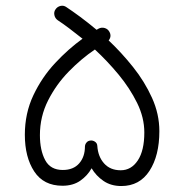

<svg xmlns="http://www.w3.org/2000/svg" viewBox="-20 -618 633 660"><path d="M170.9 -585.9Q177.2 -595.2 188.2 -597.7Q199.2 -600.1 208.5 -593.3Q228.5 -580.1 255.4 -560.3Q282.2 -540.5 312 -515.6Q315.4 -517.6 318.8 -519.5Q329.1 -524.9 339.8 -521.7Q350.6 -518.6 356 -508.8Q364.7 -493.2 353.5 -479Q397.5 -437.5 437.3 -387.7Q477.1 -337.9 502.4 -282Q527.8 -226.1 527.8 -167Q527.8 -83 493.9 -30.8Q460 21.5 397 21.5Q361.3 21.5 335.7 3.9Q310.1 -13.7 294.9 -39.6Q280.8 -14.2 255.9 3.2Q231 20.5 194.8 20.5Q129.9 20.5 97.7 -28.6Q65.4 -77.6 65.4 -154.8Q65.4 -228.5 94.7 -290.5Q124 -352.5 169.7 -401.4Q215.3 -450.2 263.7 -484.9Q239.3 -504.4 217.5 -520.8Q195.8 -537.1 178.7 -548.3Q169.4 -554.7 167 -565.9Q164.6 -577.1 170.9 -585.9ZM314.5 -116.7Q316.9 -79.6 337.9 -56.2Q358.9 -32.7 395 -32.7Q431.2 -32.7 453.6 -66.4Q476.1 -100.1 476.1 -162.6Q476.1 -213.9 451.2 -264.4Q426.3 -314.9 387.5 -361.8Q348.6 -408.7 306.2 -447.8Q259.8 -416.5 216.6 -372.3Q173.3 -328.1 145.3 -272.7Q117.2 -217.3 117.2 -153.3Q117.2 -101.6 135.3 -67.6Q153.3 -33.7 195.8 -33.7Q232.4 -33.7 252.2 -56.4Q272 -79.1 272 -114.7Q272.5 -122.1 276.9 -127.4Q281.7 -133.8 290 -134.8Q298.3 -136.2 306.2 -131.1Q314 -126 314.5 -116.7Z"/></svg>

Font: Mikhak-DS2-FD Light
Style: Regular
Weight: 300
Designer: Amin Abedi
Version: Version 3.2